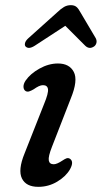

<svg xmlns="http://www.w3.org/2000/svg" viewBox="-20 -714 394 744"><path d="M188.5 -77.5Q200.5 -77.5 223 -92.5Q231 -98 237.8 -100.5Q244.5 -103 251.5 -98.5Q267.5 -87 251 -57.5Q235 -30 201.5 -10Q168 10 128.5 10Q81 10 65 -22.5Q49 -55 75 -119L151 -311.5Q168 -352.5 166 -368.2Q164 -384 146.5 -384Q139 -384 130 -379.8Q121 -375.5 110.5 -368Q101 -362.5 93.5 -360Q86 -357.5 79.5 -361Q71.5 -366 71 -377.2Q70.5 -388.5 79 -401.5Q97.5 -428.5 133 -448.2Q168.5 -468 204.5 -468Q249 -468 266 -435.2Q283 -402.5 254.5 -333L181.5 -145.5Q166.5 -107.5 169 -92.5Q171.5 -77.5 188.5 -77.5ZM115 -537Q91 -521.5 79 -534Q75 -538.5 77 -547.2Q79 -556 90 -566L202 -666.5Q216 -680 228 -687Q240 -694 254.5 -694Q268.5 -694 276.5 -687Q284.5 -680 291.5 -666.5L351 -566Q356 -556 353.5 -547.2Q351 -538.5 344.5 -534Q326 -521.5 310 -537L233 -614Z"/></svg>

Font: Fraunces 9pt S100
Style: Italic
Weight: 400
Italic angle: -16°
Version: Version 1.000; ttfautohint (v1.8.3)